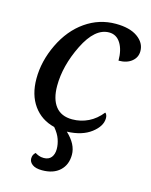

<svg xmlns="http://www.w3.org/2000/svg" viewBox="-115 -621 717 913"><g transform="rotate(15 243.5 -164.0)"><path d="M184.1 3.9Q118.2 -12.2 80.6 -64.7Q43 -117.2 43 -196.8Q43 -282.7 83.7 -367.4Q124.5 -452.1 191.9 -499Q259.3 -545.9 340.8 -545.9Q409.7 -545.9 448.2 -518.6Q486.8 -491.2 486.8 -450.2Q486.8 -419.4 462.6 -399.7Q438.5 -379.9 397.9 -379.9Q397.9 -433.1 377.4 -465.6Q356.9 -498 320.8 -498Q251 -498 199 -392.8Q147 -287.6 147 -189Q147 -124 174.8 -88.6Q202.6 -53.2 256.8 -53.2Q298.8 -53.2 335.9 -71.3Q373 -89.4 400.9 -125Q405.8 -122.1 408.4 -115.2Q411.1 -108.4 411.1 -100.1Q411.1 -60.5 366.7 -26.6Q322.3 7.3 248 9.8Q273.9 34.2 286.9 59.1Q299.8 84 299.8 109.9Q299.8 159.2 268.3 188.5Q236.8 217.8 181.2 217.8Q149.4 217.8 133.3 205.8Q117.2 193.8 117.2 176.8Q117.2 167 120.4 159.9Q123.5 152.8 130.9 146Q138.7 150.9 149.2 155Q159.7 159.2 173.8 159.2Q198.2 159.2 210.7 143.6Q223.1 127.9 223.1 102.1Q223.1 79.1 214.6 54.4Q206.1 29.8 184.1 3.9Z"/></g></svg>

Font: Droid Serif
Style: Italic
Weight: 400
Italic angle: -12°
Designer: Monotype Design team
Foundry: Monotype Imaging Inc.
Version: Version 1.03